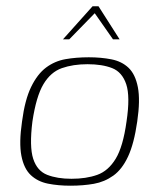

<svg xmlns="http://www.w3.org/2000/svg" viewBox="-20 -585 505 610"><path d="M204 5Q165 5 132.5 -1.5Q100 -8 78 -28.5Q56 -49 48 -90Q40 -131 50 -199Q59 -268 79 -309Q99 -350 126.5 -370.5Q154 -391 188 -397Q222 -403 262 -403Q301 -403 334 -396.5Q367 -390 388.5 -369.5Q410 -349 418 -308Q426 -267 416 -199Q406 -129 387 -88Q368 -47 340 -27Q312 -7 278 -1Q244 5 204 5ZM207 -17Q254 -17 289 -29.5Q324 -42 347.5 -80.5Q371 -119 382 -199Q394 -279 381 -317.5Q368 -356 336.5 -368.5Q305 -381 258 -381Q212 -381 176.5 -368.5Q141 -356 118 -317.5Q95 -279 83 -199Q73 -119 85.5 -80.5Q98 -42 130 -29.5Q162 -17 207 -17ZM180 -460 274 -565H293L360 -460H339L281 -543L200 -460Z"/></svg>

Font: Genos Thin ExtraLight
Style: Italic
Weight: 250
Italic angle: -8°
Version: Version 1.010